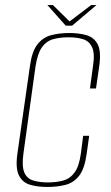

<svg xmlns="http://www.w3.org/2000/svg" viewBox="-20 -730 442 762"><path d="M167 12Q128 12 98.5 3Q69 -6 55 -34Q41 -62 49 -120L99 -469Q107 -527 129 -554.5Q151 -582 183.5 -590.5Q216 -599 255 -599Q295 -599 324.5 -590Q354 -581 368 -553.5Q382 -526 374 -469L361 -379H337L349 -467Q357 -518 345.5 -542.5Q334 -567 309.5 -574.5Q285 -582 252 -582Q218 -582 191 -574.5Q164 -567 146.5 -542.5Q129 -518 121 -467L73 -121Q66 -70 76.5 -45.5Q87 -21 112 -13.5Q137 -6 170 -6Q204 -6 231 -13.5Q258 -21 276 -45.5Q294 -70 301 -121L310 -191H334L324 -120Q316 -61 294.5 -33Q273 -5 240.5 3.5Q208 12 167 12ZM241 -628 168 -710H190L256 -645L342 -710H363L266 -628Z"/></svg>

Font: Alumni Sans Thin Thin
Style: Italic
Weight: 250
Italic angle: -8°
Version: Version 1.016